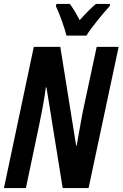

<svg xmlns="http://www.w3.org/2000/svg" viewBox="-22 -951 620 971"><path d="M415 -771Q432 -799 470.5 -847Q509 -895 533 -920L535 -931H463Q446 -917 425 -896Q404 -875 381 -849Q354 -901 331 -931H263L261 -919Q275 -890 291 -845Q307 -800 314 -771ZM109 0 178 -328Q184 -356 193.5 -407Q203 -458 210 -509H213L295 0H426L578 -714H467L395 -378Q390 -350 382 -306Q374 -262 366 -215H363L283 -714H149L-2 0Z"/></svg>

Font: Noto Sans Display Condensed
Style: Bold Italic
Weight: 700
Width: 3
Designer: Monotype Design team
Foundry: Monotype Imaging Inc.
Version: 1.000